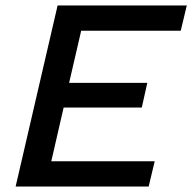

<svg xmlns="http://www.w3.org/2000/svg" viewBox="-20 -680 701 700"><path d="M37 0 190 -660H661L639 -568H276L232 -378H517L497 -288H212L167 -92H544L522 0Z"/></svg>

Font: Work Sans Medium
Style: Italic
Weight: 500
Italic angle: -13°
Designer: Wei Huang
Foundry: Wei Huang
Version: Version 2.012; ttfautohint (v1.8.3)